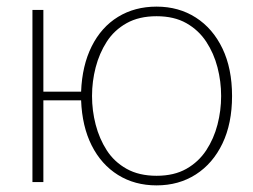

<svg xmlns="http://www.w3.org/2000/svg" viewBox="-20 -550 765 580"><path d="M78 0V-520H111V-273H225Q228 -352 257 -410Q286 -468 336.5 -499Q387 -530 453 -530Q520 -530 571.5 -497Q623 -464 652 -403.5Q681 -343 681 -260Q681 -177 652 -116.5Q623 -56 571.5 -23Q520 10 453 10Q387 10 336.5 -21.5Q286 -53 257 -110.5Q228 -168 225 -247H111V0ZM453 -19Q506 -19 543 -40Q580 -61 603 -96Q626 -131 637 -173.5Q648 -216 648 -260Q648 -304 637 -346.5Q626 -389 603 -424Q580 -459 543 -480Q506 -501 453 -501Q400 -501 362.5 -480Q325 -459 302.5 -424Q280 -389 269 -346.5Q258 -304 258 -260Q258 -216 269 -173.5Q280 -131 302.5 -96Q325 -61 362.5 -40Q400 -19 453 -19Z"/></svg>

Font: Murecho ExtraLight
Style: Regular
Weight: 200
Designer: Neil Summerour
Foundry: Positype
Version: Version 1.010; ttfautohint (v1.8.3)